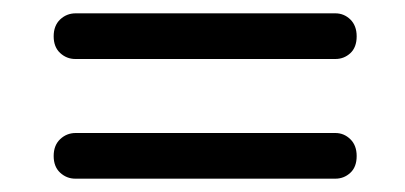

<svg xmlns="http://www.w3.org/2000/svg" viewBox="-20 -487 608 288"><path d="M60.5 -432.5Q60.5 -448.5 70.2 -457.8Q80 -467 93.5 -467H483Q496 -467 505.5 -457.8Q515 -448.5 515 -432.5Q515 -416 505.5 -407.2Q496 -398.5 483 -398.5H93Q80 -398.5 70.2 -407.5Q60.5 -416.5 60.5 -432.5ZM60.5 -253Q60.5 -269 70.2 -278.2Q80 -287.5 93.5 -287.5H483Q496 -287.5 505.5 -278.2Q515 -269 515 -253Q515 -236.5 505.5 -227.8Q496 -219 483 -219H93Q80 -219 70.2 -228Q60.5 -237 60.5 -253Z"/></svg>

Font: Fraunces 9pt S000
Style: Bold
Weight: 700
Version: Version 1.000; ttfautohint (v1.8.3)